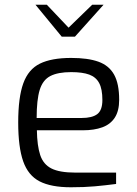

<svg xmlns="http://www.w3.org/2000/svg" viewBox="-20 -786 581 812"><path d="M280 6Q196 6 147.5 -19Q99 -44 78 -104Q57 -164 57 -268Q57 -374 78.5 -433.5Q100 -493 149 -517Q198 -541 281 -541Q352 -541 396.5 -525Q441 -509 462.5 -470.5Q484 -432 484 -364Q484 -317 465.5 -288.5Q447 -260 412.5 -247.5Q378 -235 331 -235H136Q137 -170 150 -130.5Q163 -91 197.5 -73.5Q232 -56 299 -56H471V-8Q425 -2 381 2Q337 6 280 6ZM135 -287H325Q370 -287 391.5 -303.5Q413 -320 413 -363Q413 -409 399.5 -434.5Q386 -460 357.5 -470.5Q329 -481 281 -481Q225 -481 193 -464.5Q161 -448 148 -406Q135 -364 135 -287ZM241 -631 130 -766H178L270 -669L370 -766H418L297 -631Z"/></svg>

Font: Exo Thin
Style: Regular
Weight: 400
Version: Version 2.000